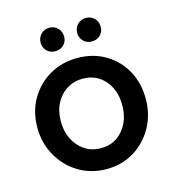

<svg xmlns="http://www.w3.org/2000/svg" viewBox="-89 -625 643 710"><g transform="rotate(-15 232.5 -270.0)"><path d="M234 10Q175 10 127.5 -18.5Q80 -47 52.5 -96Q25 -145 25 -204Q25 -265 52.5 -312.5Q80 -360 127 -387.5Q174 -415 234 -415Q294 -415 340.5 -387.5Q387 -360 413.5 -312.5Q440 -265 440 -204Q440 -144 413 -95.5Q386 -47 339.5 -18.5Q293 10 234 10ZM234 -70Q285 -70 317.5 -108Q350 -146 350 -204Q350 -262 317.5 -299Q285 -336 234 -336Q182 -336 148.5 -299Q115 -262 115 -204Q115 -146 148.5 -108Q182 -70 234 -70ZM163 -460Q144 -460 131 -472.5Q118 -485 118 -504Q118 -524 131 -537Q144 -550 163 -550Q182 -550 195 -537Q208 -524 208 -504Q208 -485 195 -472.5Q182 -460 163 -460ZM303 -460Q284 -460 271 -472.5Q258 -485 258 -504Q258 -524 271 -537Q284 -550 303 -550Q322 -550 335 -537Q348 -524 348 -504Q348 -485 335 -472.5Q322 -460 303 -460Z"/></g></svg>

Font: Dongle
Style: Bold
Weight: 700
Designer: Yanghee Ryu
Foundry: Yanghee Ryu
Version: Version 2.000